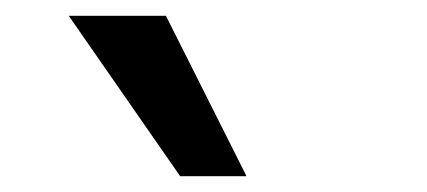

<svg xmlns="http://www.w3.org/2000/svg" viewBox="-20 -777 540 243"><path d="M208 -554 67 -757H190L292 -554Z"/></svg>

Font: Nunito Sans 12pt ExtraLight 12pt
Style: Bold
Weight: 700
Version: Version 3.101;gftools[0.9.27]